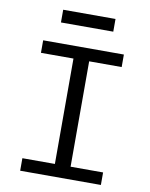

<svg xmlns="http://www.w3.org/2000/svg" viewBox="-95 -944 789 1012"><g transform="rotate(10 300.0 -437.5)"><path d="M84 0V-67H258V-631H84V-698H516V-631H342V-67H516V0ZM160 -875H440V-807H160Z"/></g></svg>

Font: IBM Plaex Mono
Style: Regular
Weight: 400
Designer: Mike Abbink, Paul van der Laan, Pieter van Rosmalen
Foundry: Bold Monday
Version: Version 2.003